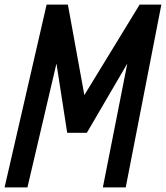

<svg xmlns="http://www.w3.org/2000/svg" viewBox="-51 -820 726 840"><path d="M-31 0 153 -800H246L318 -404L560 -800H655L499 0H399L506 -542L329 -239H243L196 -542L69 0Z"/></svg>

Font: Victor Mono Thin
Style: Italic
Weight: 100
Italic angle: -12°
Monospace: yes
Designer: Rune Bjørnerås
Version: Version 1.561;gftools[0.9.30]